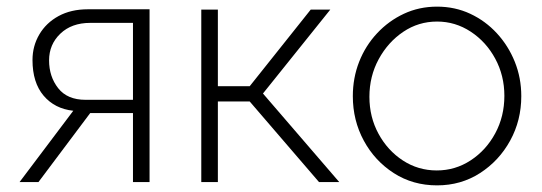

<svg xmlns="http://www.w3.org/2000/svg" viewBox="-20 -549 1634 579"><path d="M39 0 201 -215Q145 -221 111.5 -260.5Q78 -300 78 -368Q78 -410 98.5 -445Q119 -480 156.5 -500.5Q194 -521 245 -521H431V0H381V-208H252L96 0ZM238 -248H381V-480H252Q196 -480 162 -447.5Q128 -415 128 -367Q128 -318 155.5 -283Q183 -248 238 -248Z M587 0V-520H637V-289H733L917 -520H976L773 -267L1003 0H942L733 -243H637V0Z M1298 10Q1225 10 1167.5 -27Q1110 -64 1077 -125Q1044 -186 1044 -259Q1044 -314 1063 -362.5Q1082 -411 1117 -448.5Q1152 -486 1198 -507.5Q1244 -529 1298 -529Q1352 -529 1398 -507.5Q1444 -486 1478.5 -448.5Q1513 -411 1532.5 -362.5Q1552 -314 1552 -259Q1552 -186 1518.5 -125Q1485 -64 1427.5 -27Q1370 10 1298 10ZM1094 -257Q1094 -196 1121.5 -145.5Q1149 -95 1195 -65Q1241 -35 1297 -35Q1353 -35 1399.5 -65.5Q1446 -96 1473.5 -147Q1501 -198 1501 -260Q1501 -321 1473.5 -372Q1446 -423 1399.5 -453.5Q1353 -484 1298 -484Q1242 -484 1196 -453Q1150 -422 1122 -370.5Q1094 -319 1094 -257Z"/></svg>

Font: Raleway Light
Style: Regular
Weight: 300
Designer: Matt McInerney, Pablo Impallari, Rodrigo Fuenzalida
Foundry: Matt McInerney, Pablo Impallari, Rodrigo Fuenzalida
Version: Version 4.026